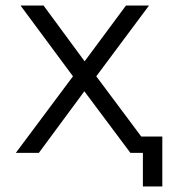

<svg xmlns="http://www.w3.org/2000/svg" viewBox="-20 -551 617 692"><path d="M327 -276 517 -531H434L285 -330L137 -531H54L243 -276L37 0H120L284 -222L450 0H495V121H565V-59H489Z"/></svg>

Font: Cheyenne Sans Light
Style: Regular
Weight: 300
Designer: The Public Sans project authors (U.S. Web Design System), Libre Franklin designed by Pablo Impallari and Rodrigo Fuenzal
Foundry: The Cheyenne Sans Project Authors
Version: Version 2.007